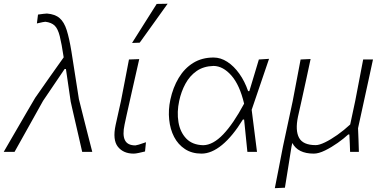

<svg xmlns="http://www.w3.org/2000/svg" viewBox="-33 -813 2051 1028"><path d="M-13 0Q3 -28 24.5 -64.8Q46 -101.5 68.2 -140Q90.5 -178.5 110 -212Q129.5 -245.5 142 -266.5Q154.5 -287.5 155.5 -289.5Q192 -342.5 230 -396Q268 -449.5 308 -506Q297 -579.5 287 -619.2Q277 -659 259.8 -675.8Q242.5 -692.5 210 -696.5Q202.5 -696.5 164.5 -687.5L170.5 -735Q185.5 -737 198.8 -738.8Q212 -740.5 218.5 -740.5Q262 -737 286.2 -716Q310.5 -695 324.2 -651.5Q338 -608 349.5 -537L389.5 -282Q406 -216 418 -168.5Q430 -121 440.2 -81.2Q450.5 -41.5 461 0H407Q399.5 -33.5 389.2 -78Q379 -122.5 369.2 -164.8Q359.5 -207 352.8 -236.2Q346 -265.5 345.5 -269L320 -443.5H313L197.5 -273Q158 -202.5 120.2 -134.5Q82.5 -66.5 45 0Z M682.5 9.5Q627.5 9.5 598.2 -27.2Q569 -64 586 -143.5Q594.5 -183.5 601.2 -212Q608 -240.5 614.5 -271.5Q626.5 -334 636.8 -386.5Q647 -439 657.5 -494.5L712.5 -496.5Q691.5 -404.5 674 -326.5Q656.5 -248.5 644.5 -195L634 -146Q622 -91 635.8 -62.8Q649.5 -34.5 692 -34.5Q695.5 -34.5 710.5 -38.8Q725.5 -43 748.5 -51.5L743.5 -2Q726.5 2 709.8 5.8Q693 9.5 682.5 9.5ZM674 -583Q707.5 -636.5 740.5 -688.5Q773.5 -740.5 806 -792L864.5 -793Q828 -742 790 -689Q752 -636 715 -584.5Z M1046 9.5Q994.5 9.5 957.5 -14.8Q920.5 -39 899.2 -80Q878 -121 872.8 -172.8Q867.5 -224.5 879 -279Q893 -344.5 923.8 -395.8Q954.5 -447 1001.2 -476Q1048 -505 1110.5 -505Q1148.5 -505 1184 -482Q1219.5 -459 1248.5 -418.2Q1277.5 -377.5 1295.5 -325H1302Q1316.5 -373 1329.5 -416.2Q1342.5 -459.5 1353 -494.5L1407.5 -498Q1385 -431.5 1361 -361.5Q1337 -291.5 1314.5 -225Q1321.5 -169 1328.8 -112.2Q1336 -55.5 1343 0H1291.5Q1287 -43 1282.8 -85.8Q1278.5 -128.5 1274 -173H1267.5Q1212.5 -83.5 1156 -37Q1099.5 9.5 1046 9.5ZM1055 -35.5Q1107.5 -36.5 1162 -93.5Q1216.5 -150.5 1274 -258Q1250.5 -358 1205.8 -408.8Q1161 -459.5 1110.5 -460Q1056.5 -458.5 1019.5 -432.5Q982.5 -406.5 959.8 -364.5Q937 -322.5 926.5 -273Q913.5 -213 922.5 -159.2Q931.5 -105.5 964.2 -71.2Q997 -37 1055 -35.5Z M1438.5 194.5Q1449.5 139 1459.8 86.2Q1470 33.5 1482 -28.5L1534 -271Q1546 -333 1556 -386.5Q1566 -440 1576.5 -494.5L1630 -497Q1618 -441.5 1606.5 -387.5Q1595 -333.5 1581.5 -273.5L1562.5 -188.5Q1547 -114.5 1568.2 -75.2Q1589.5 -36 1657.5 -36Q1676.5 -36 1707 -50.8Q1737.5 -65.5 1773 -90.5Q1808.5 -115.5 1842 -146.5L1869 -273Q1880.5 -333.5 1890.8 -386.5Q1901 -439.5 1911.5 -494.5H1964Q1952 -438.5 1940.5 -385.5Q1929 -332.5 1915.5 -271L1884 -126.5Q1885.5 -93.5 1886.5 -64.8Q1887.5 -36 1888.5 0H1841.5Q1841 -23 1839.8 -46.2Q1838.5 -69.5 1837.5 -93H1831.5Q1809 -72 1775.5 -48.2Q1742 -24.5 1707.5 -7.5Q1673 9.5 1647 9.5Q1562 9.5 1532 -47.5L1527.5 -27Q1518.5 31 1510 83.5Q1501.5 136 1492.5 192Z"/></svg>

Font: Commissioner Loud ExtraLight
Style: Italic
Weight: 200
Italic angle: -12°
Designer: Kostas Bartsokas
Foundry: Kostas Bartsokas
Version: Version 1.000; ttfautohint (v1.8.3)